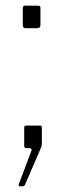

<svg xmlns="http://www.w3.org/2000/svg" viewBox="-20 -520 250 674"><path d="M50 134Q47 134 46 131.5Q45 129 47 124L90 10Q94 0 82 0H73Q65 0 65 -7V-73Q65 -79 71 -79H121Q127 -79 127 -73V-16Q127 -10 125 -4L68 128Q67 131 64.5 132.5Q62 134 57 134H50ZM70 -421Q60 -421 60 -431V-491Q60 -500 67 -500H115Q122 -500 122 -492V-432Q122 -421 109 -421H70Z"/></svg>

Font: Libre Franklin Thin Thin
Style: Regular
Weight: 250
Version: Version 3.000